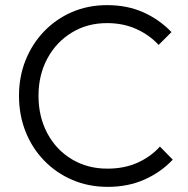

<svg xmlns="http://www.w3.org/2000/svg" viewBox="-20 -718 733 748"><path d="M400 10Q325 10 262 -17Q199 -44 152 -92.5Q105 -141 79.5 -205.5Q54 -270 54 -345Q54 -419 79.5 -483Q105 -547 151.5 -595.5Q198 -644 260.5 -671Q323 -698 397 -698Q476 -698 538.5 -670Q601 -642 648 -593L598 -543Q562 -582 511 -605Q460 -628 397 -628Q320 -628 259.5 -591Q199 -554 164.5 -490Q130 -426 130 -345Q130 -263 164.5 -198.5Q199 -134 260 -97.5Q321 -61 398 -61Q464 -61 515.5 -84Q567 -107 603 -147L653 -96Q607 -47 543 -18.5Q479 10 400 10Z"/></svg>

Font: Outfit Light
Style: Regular
Weight: 300
Designer: Rodrigo Fuenzalida
Foundry: fragTYPE
Version: Version 1.100; ttfautohint (v1.8.4.7-5d5b)